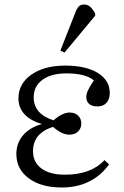

<svg xmlns="http://www.w3.org/2000/svg" viewBox="-20 -809 544 843"><path d="M263.2 -578.1 245.1 -586.9 308.1 -747.1Q316.9 -771 325.2 -780Q333.5 -789.1 349.1 -789.1Q363.8 -789.1 374.8 -780.3Q385.7 -771.5 397.9 -750V-740.2ZM251 14.2Q160.6 14.2 106.2 -26.1Q51.8 -66.4 51.8 -132.8Q51.8 -180.2 80.8 -214.6Q109.9 -249 163.1 -264.2V-265.1Q113.3 -279.3 87.2 -307.9Q61 -336.4 61 -377Q61 -441.4 117.7 -481.2Q174.3 -521 266.1 -521Q356.9 -521 409.4 -488.8Q461.9 -456.5 461.9 -400.9Q461.9 -373 447.5 -357.4Q433.1 -341.8 408.2 -341.8Q384.3 -341.8 371.6 -352.5Q358.9 -363.3 358.9 -382.8Q358.9 -396 365.5 -410.9Q372.1 -425.8 392.1 -456.1Q355.5 -486.8 271 -486.8Q205.1 -486.8 166.5 -458.7Q127.9 -430.7 127.9 -381.8Q127.9 -308.6 214.8 -280.8Q254.4 -314.9 286.1 -314.9Q308.6 -314.9 322.8 -301.5Q336.9 -288.1 336.9 -267.1Q336.9 -245.1 322.5 -231.4Q308.1 -217.8 284.2 -217.8Q251.5 -217.8 212.9 -252Q125 -224.1 125 -145Q125 -96.2 162.1 -69.1Q199.2 -42 265.1 -42Q379.4 -42 439 -106L459 -86.9Q384.3 14.2 251 14.2Z"/></svg>

Font: Literata Light
Style: Regular
Weight: 300
Designer: Latin by Veronika Burian and Jose Scaglione. Greek by Irene Vlachou. Cyrillic by Vera Evstafieva.
Foundry: TypeTogether
Version: Version 3.021